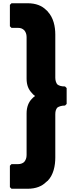

<svg xmlns="http://www.w3.org/2000/svg" viewBox="-20 -892 472 1184"><path d="M264 -831C239 -856 202 -872 150 -872H51L41 -862V-730L51 -720H93C107 -720 118 -716 129 -706C138 -696 144 -682 144 -664V-407C144 -367 156 -340 176 -319L184 -310C188 -306 192 -303 196 -300C193 -297 188 -294 185 -291L177 -283C157 -263 144 -233 144 -193V64C144 82 139 95 129 107C120 115 107 120 93 120H51L41 130V262L51 272H150C202 272 239 256 264 231L272 224H273C310 187 321 130 321 79V-188C321 -206 325 -218 333 -228C342 -235 359 -241 379 -241H381L391 -251V-349L381 -359H379C359 -359 344 -363 333 -372C327 -380 321 -394 321 -412V-679C321 -728 310 -783 274 -821V-822Z"/></svg>

Font: Hussar Woodtype
Style: Ultra
Weight: 900
Foundry: Cannot Into Space Fonts
Version: Version 1.07